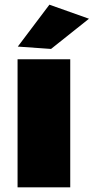

<svg xmlns="http://www.w3.org/2000/svg" viewBox="-20 -800 400 820"><path d="M191 -780 360 -720 198 -591 56 -601ZM55 -547H280V0H55Z"/></svg>

Font: TypoPRO Montserrat Alternates
Style: Regular
Weight: 900
Designer: Julieta Ulanovsky
Foundry: Julieta Ulanovsky
Version: Version 6.001